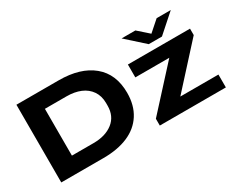

<svg xmlns="http://www.w3.org/2000/svg" viewBox="-103 -1097 1782 1470"><g transform="rotate(-30 788.5 -362.0)"><path d="M1043 -724.1H1165L1258.8 -641.1L1353 -724.1H1478L1317.9 -582H1201.2ZM91.8 0V-687H464.8Q656.2 -687 764.2 -597.7Q872.1 -508.3 872.1 -342.8Q872.1 -232.9 822.8 -155.5Q773.4 -78.1 682.4 -39.1Q591.3 0 464.8 0ZM265.1 -137.2H456.1Q562.5 -137.2 627.7 -188.2Q692.9 -239.3 692.9 -332V-355Q692.9 -417.5 662.4 -462.2Q631.8 -506.8 578.9 -528.8Q525.9 -550.8 456.1 -550.8H265.1ZM962.9 0V-60.1L1285.2 -413.1H984.9V-526.9H1534.2V-470.2L1210 -113.8H1546.9V0Z"/></g></svg>

Font: Archivo Expanded
Style: Bold
Weight: 700
Width: 7
Designer: Hector Gatti
Foundry: Omnibus-Type
Version: Version 2.001